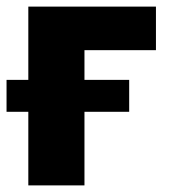

<svg xmlns="http://www.w3.org/2000/svg" viewBox="-31 -561 510 581"><path d="M440.9 -541V-409.2H224.6V0H54.7V-541ZM-11.2 -222.7V-319.3H359.9V-222.7Z"/></svg>

Font: Inter 17pt ExtraBold
Style: Regular
Weight: 800
Version: Version 4.001;git-66647c0bb